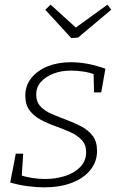

<svg xmlns="http://www.w3.org/2000/svg" viewBox="-20 -800 520 827"><path d="M171 7Q137 7 99 2Q61 -3 24 -14L48 -138H80L73 -32L65 -46Q90 -38 118.5 -33.5Q147 -29 174 -29Q220 -29 260.5 -42Q301 -55 326 -81Q351 -107 351 -144Q351 -177 332 -197Q313 -217 283.5 -230.5Q254 -244 220 -256Q186 -268 156 -284Q126 -300 107.5 -324.5Q89 -349 89 -388Q89 -432 115.5 -464.5Q142 -497 186 -514.5Q230 -532 285 -532Q320 -532 358 -525Q396 -518 434 -504L416 -402H385L383 -490L394 -477Q366 -488 337.5 -492Q309 -496 286 -496Q244 -496 210.5 -483Q177 -470 156.5 -447.5Q136 -425 136 -393Q136 -361 154.5 -341.5Q173 -322 203 -309Q233 -296 267 -283.5Q301 -271 331 -255Q361 -239 379.5 -214.5Q398 -190 398 -150Q398 -103 369 -67.5Q340 -32 289 -12.5Q238 7 171 7ZM443 -780 459 -758 316 -638 287 -636 175 -758 198 -780 319 -670H291Z"/></svg>

Font: Bitter Thin Light
Style: Italic
Weight: 300
Italic angle: -9°
Version: Version 2.002